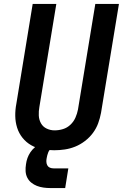

<svg xmlns="http://www.w3.org/2000/svg" viewBox="-20 -755 640 975"><path d="M255 8Q224 8 194 2.5Q164 -3 138.5 -17.5Q113 -32 94.5 -55Q76 -78 67 -106.5Q58 -135 57.5 -166Q57 -197 63 -228L146 -735H266L180 -212Q176 -190 177 -168.5Q178 -147 188 -129Q198 -111 217 -102Q236 -93 257 -93Q279 -93 300 -99.5Q321 -106 337.5 -121.5Q354 -137 363 -157.5Q372 -178 376 -199L464 -735H584L493 -182Q488 -155 478.5 -129Q469 -103 452 -80Q435 -57 411.5 -39Q388 -21 362 -10.5Q336 0 309 4Q282 8 255 8ZM236 200Q218 200 200.5 197.5Q183 195 167.5 189Q152 183 139 172.5Q126 162 118.5 147Q111 132 110 114.5Q109 97 112 79Q114 63 119.5 47.5Q125 32 134.5 18Q144 4 157.5 -7.5Q171 -19 186.5 -26Q202 -33 218 -35.5Q234 -38 250 -38L244 0Q237 0 232 6.5Q227 13 224.5 20Q222 27 220 34Q218 41 217 48Q215 57 215.5 67Q216 77 220.5 85Q225 93 233.5 96.5Q242 100 252 100H327L311 200Z"/></svg>

Font: Iosevka Curly Extended
Style: Bold Italic
Weight: 700
Width: 7
Italic angle: -9°
Monospace: yes
Designer: Belleve Invis
Foundry: Belleve Invis
Version: Version 11.1.0; ttfautohint (v1.8.3)